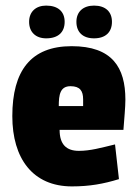

<svg xmlns="http://www.w3.org/2000/svg" viewBox="-20 -656 484 686"><path d="M232 -348C266 -348 277 -331 277 -301V-277H190C190 -318 195 -348 232 -348ZM236 -491C90 -491 24 -403 24 -241C24 -90 97 10 237 10C300 10 350 1 405 -16L391 -140C341 -128 303 -117 262 -117C217 -117 193 -140 193 -192H421C424 -233 428 -273 428 -300C428 -415 381 -491 236 -491ZM84 -578C84 -541 108 -519 145 -519C188 -519 211 -541 211 -578C211 -614 188 -636 145 -636C108 -636 84 -614 84 -578ZM253 -578C253 -541 276 -519 316 -519C357 -519 380 -541 380 -578C380 -614 357 -636 316 -636C277 -636 253 -614 253 -578Z"/></svg>

Font: Passion One
Style: Regular
Weight: 400
Designer: Alejandro Lo Celso
Foundry: Fontstage
Version: Version 1.001